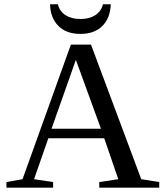

<svg xmlns="http://www.w3.org/2000/svg" viewBox="-20 -866 762 886"><path d="M225.1 -25.9V0H9.8V-25.9L84 -39.1L307.1 -660.2H399.9L631.8 -39.1L714.8 -25.9V0H438V-25.9L525.9 -39.1L460.9 -228H203.1L137.2 -39.1ZM330.1 -589.8 217.8 -272H445.8ZM351.1 -709.5Q285.6 -709.5 249 -746.8Q212.4 -784.2 210.9 -846.2H247.1Q254.9 -813.5 282.5 -795.9Q310.1 -778.3 351.1 -778.3Q392.1 -778.3 419.4 -795.9Q446.8 -813.5 455.1 -846.2H491.2Q488.8 -782.2 452.1 -745.8Q415.5 -709.5 351.1 -709.5Z"/></svg>

Font: Tinos
Style: Regular
Weight: 400
Designer: Steve Matteson
Foundry: Monotype Imaging Inc.
Version: Version 1.23